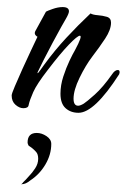

<svg xmlns="http://www.w3.org/2000/svg" viewBox="-20 -307 358 543"><path d="M202 12Q180 12 165.5 -1Q151 -14 151 -42Q151 -66 159 -90.5Q167 -115 176.5 -135Q186 -155 192 -165Q214 -206 206 -206Q199 -206 174.5 -180.5Q150 -155 115 -109Q84 -69 74 -46.5Q64 -24 61 -10Q60 -1 46 -1Q35 -1 24 -10.5Q13 -20 13 -37Q13 -42 22 -63Q31 -84 43.5 -112Q56 -140 68 -165Q80 -190 86 -203Q74 -210 81 -221L110 -274Q113 -276 128.5 -281.5Q144 -287 157 -287Q175 -287 175 -275Q175 -269 167 -255Q164 -250 153 -230.5Q142 -211 128.5 -185.5Q115 -160 103.5 -137.5Q92 -115 87 -104Q87 -103 86.5 -102.5Q86 -102 86 -101Q86 -97 93.5 -108Q101 -119 105 -124Q135 -165 167.5 -200Q200 -235 236 -269Q243 -265 256.5 -264Q270 -263 282 -259.5Q294 -256 294 -243Q294 -223 277.5 -198Q261 -173 241 -147Q222 -122 205 -87Q188 -52 188 -28Q188 -8 201 -8Q207 -8 217 -14Q225 -19 248 -39.5Q271 -60 297 -97Q305 -109 313 -109Q317 -109 318 -105.5Q319 -102 317 -97Q247 12 202 12ZM84 69Q98 69 111.5 78Q125 87 125 100Q125 130 108.5 158Q92 186 66 203Q53 214 41 214Q41 215 40.5 215Q40 215 40 216Q40 214 42 212.5Q44 211 46 208Q49 205 53.5 200.5Q58 196 62 191Q71 182 79.5 169Q88 156 88 142Q88 129 82 122.5Q76 116 71 112Q68 110 65.5 108Q63 106 61 105Q58 100 58 96Q58 69 84 69Z"/></svg>

Font: The Nautigal
Style: Bold
Weight: 700
Designer: Robert E. Leuschke
Foundry: Robert E. Leuschke
Version: Version 1.100; ttfautohint (v1.8.3)